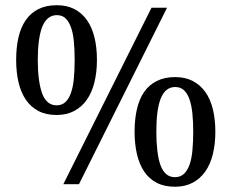

<svg xmlns="http://www.w3.org/2000/svg" viewBox="-20 -707 889 737"><path d="M352.1 -477.1Q352.1 -430.2 342.5 -391.4Q333 -352.5 313.7 -324.7Q294.4 -296.9 265.1 -281.2Q235.8 -265.6 197.3 -265.6Q156.2 -265.6 127 -281.2Q97.7 -296.9 78.9 -324.7Q60.1 -352.5 51 -391.4Q42 -430.2 42 -477.1Q42 -525.4 51 -564Q60.1 -602.5 78.9 -629.9Q97.7 -657.2 127.4 -672.1Q157.2 -687 198.2 -687Q236.8 -687 265.6 -672.1Q294.4 -657.2 313.7 -629.9Q333 -602.5 342.5 -564Q352.1 -525.4 352.1 -477.1ZM125 -477.1Q125 -436.5 129.2 -404.3Q133.3 -372.1 141.4 -349.4Q149.4 -326.7 163.6 -314.7Q177.7 -302.7 197.3 -302.7Q217.3 -302.7 230.5 -314.7Q243.7 -326.7 252 -349.4Q260.3 -372.1 263.4 -404.3Q266.6 -436.5 266.6 -477.1Q266.6 -517.1 263.4 -549.1Q260.3 -581.1 252 -603.3Q243.7 -625.5 231 -637.2Q218.3 -648.9 198.2 -648.9Q178.7 -648.9 164.6 -637.2Q150.4 -625.5 141.8 -603.3Q133.3 -581.1 129.2 -549.1Q125 -517.1 125 -477.1ZM806.6 -201.7Q806.6 -154.3 797.1 -115.5Q787.6 -76.7 768.1 -48.8Q748.5 -21 719.5 -5.6Q690.4 9.8 651.9 9.8Q610.8 9.8 581.5 -5.4Q552.2 -20.5 533.4 -48.6Q514.6 -76.7 505.6 -115.5Q496.6 -154.3 496.6 -201.7Q496.6 -249 505.6 -288.1Q514.6 -327.1 533.4 -354.2Q552.2 -381.3 582 -396.2Q611.8 -411.1 652.3 -411.1Q690.9 -411.1 719.7 -396.2Q748.5 -381.3 768.1 -354Q787.6 -326.7 797.1 -287.8Q806.6 -249 806.6 -201.7ZM580.1 -201.7Q580.1 -161.1 584 -128.4Q587.9 -95.7 595.9 -73.2Q604 -50.8 617.9 -38.8Q631.8 -26.9 651.9 -26.9Q671.4 -26.9 685.1 -38.8Q698.7 -50.8 707 -73.2Q715.3 -95.7 718.5 -128.4Q721.7 -161.1 721.7 -201.7Q721.7 -241.7 718.3 -273.4Q714.8 -305.2 706.8 -327.4Q698.7 -349.6 685.5 -361.3Q672.4 -373 652.3 -373Q632.8 -373 618.9 -361.3Q605 -349.6 596.4 -327.4Q587.9 -305.2 584 -273.4Q580.1 -241.7 580.1 -201.7ZM283.2 0H223.1L561.5 -677.2H621.1Z"/></svg>

Font: MUA Office
Style: Regular
Weight: 400
Designer: Khon Soe Zaw Thu
Foundry: Myanmar Unicode
Version: Version 2.10 June 24, 2017